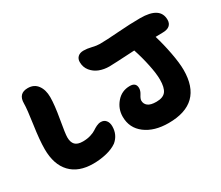

<svg xmlns="http://www.w3.org/2000/svg" viewBox="-114 -924 1362 1185"><g transform="rotate(-30 567.0 -332.0)"><path d="M795.9 -6.8Q694.3 -6.8 631.6 -54.2Q568.8 -101.6 568.8 -182.1Q568.8 -238.3 606 -281.7Q643.1 -325.2 701.2 -325.2Q745.1 -325.2 745.1 -285.2Q745.1 -266.1 731.4 -244.9Q717.8 -223.6 717.8 -210.9Q717.8 -187.5 736.1 -172.9Q754.4 -158.2 795.9 -158.2Q843.8 -158.2 863.3 -183.8Q882.8 -209.5 882.8 -267.1Q882.8 -309.1 869.1 -374.3Q855.5 -439.5 835 -501Q677.7 -492.2 653.8 -492.2Q615.7 -492.2 583.3 -504.6Q550.8 -517.1 529.3 -543.7Q507.8 -570.3 507.8 -606.9Q507.8 -629.9 522.5 -643.6Q537.1 -657.2 563 -657.2Q588.4 -657.2 618.9 -649.7Q649.4 -642.1 671.9 -642.1Q714.4 -642.1 804.7 -648.9Q895 -655.8 965.8 -655.8Q1107.9 -655.8 1107.9 -563Q1107.9 -536.6 1091.1 -522.7Q1074.2 -508.8 1042 -508.8Q1008.3 -508.8 991.2 -507.8Q1010.7 -443.8 1024.9 -368.9Q1039.1 -293.9 1039.1 -245.1Q1039.1 -6.8 795.9 -6.8ZM268.1 -22Q164.1 -22 107.9 -81.1Q51.8 -140.1 51.8 -250Q51.8 -313.5 66.9 -416Q82 -518.6 82 -558.1Q82 -628.9 148.9 -628.9Q193.8 -628.9 218 -596.2Q242.2 -563.5 242.2 -511.2Q242.2 -456.1 225.6 -362.1Q209 -268.1 209 -243.2Q209 -208 225.8 -190.4Q242.7 -172.9 280.8 -172.9Q311.5 -172.9 336.4 -180.7Q361.3 -188.5 374.3 -197.5Q387.2 -206.5 403.3 -214.4Q419.4 -222.2 435.1 -222.2Q457.5 -222.2 470.7 -206.3Q483.9 -190.4 483.9 -164.1Q483.9 -103.5 439 -65.9Q408.2 -43.9 362.5 -33Q316.9 -22 268.1 -22Z"/></g></svg>

Font: Shantell Sans Irregular Bouncy
Style: Bold
Weight: 700
Designer: Stephen Nixon, Anya Danilova, Shantell Martin
Foundry: Arrow Type
Version: Version 1.006;[9816181b4]